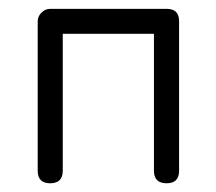

<svg xmlns="http://www.w3.org/2000/svg" viewBox="-20 -420 496 440"><path d="M390.4 -28.6Q390.4 0 361.8 0Q332.8 0 332.8 -28.6V-342.5H123.8V-28.6Q123.8 0 95 0Q66.4 0 66.4 -28.6V-371.1Q66.4 -382.6 75.1 -391.1Q83.7 -399.7 95 -399.7H362.1Q390.4 -399.7 390.4 -371.6Z"/></svg>

Font: EnergyBar
Style: Regular
Weight: 400
Italic angle: -10°
Version: 1.0 2000-03-28